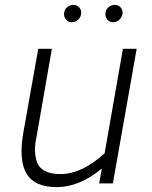

<svg xmlns="http://www.w3.org/2000/svg" viewBox="-20 -749 619 784"><path d="M272.9 -658.2Q257.8 -658.2 248.5 -670.2Q239.3 -682.1 242.2 -698.2Q244.1 -711.4 255.1 -720.2Q266.1 -729 279.8 -729Q294.9 -729 304.4 -717.5Q314 -706.1 311 -690.9Q309.1 -677.2 297.9 -667.7Q286.6 -658.2 272.9 -658.2ZM441.9 -658.2Q426.3 -658.2 417.2 -669.9Q408.2 -681.6 411.1 -698.2Q413.1 -711.4 423.8 -720.2Q434.6 -729 448.2 -729Q463.9 -729 473.4 -717.5Q482.9 -706.1 480 -690.9Q477.1 -677.2 466.6 -667.7Q456.1 -658.2 441.9 -658.2ZM481.9 -549.8H538.1L440.9 0H384.8L396 -61Q304.2 15.1 211.9 15.1Q121.1 15.1 88.4 -39.8Q55.7 -94.7 75.2 -207L136.2 -549.8H191.9L128.9 -189Q122.1 -159.7 123 -132.3Q124 -105 132.1 -84.2Q140.1 -63.5 163.8 -50.8Q187.5 -38.1 226.1 -38.1Q314 -38.1 407.2 -123Z"/></svg>

Font: Stilu Light
Style: Italic
Weight: 300
Italic angle: -10°
Designer: Genilson Lima Santos
Foundry: Genilson Lima Santos
Version: Version 1.200;PS 001.200;hotconv 1.0.88;makeotf.lib2.5.64775